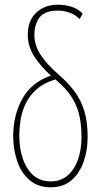

<svg xmlns="http://www.w3.org/2000/svg" viewBox="-20 -785 438 815"><path d="M195 10Q141 10 105.5 -20.5Q70 -51 53 -101Q36 -151 36 -208Q36 -296 75 -366Q114 -436 196 -464Q154 -502 126 -544.5Q98 -587 98 -638Q98 -697 133.5 -731Q169 -765 226 -765Q258 -765 286 -755.5Q314 -746 331 -727L318 -704Q298 -724 273.5 -732Q249 -740 226 -740Q169 -740 147.5 -710.5Q126 -681 126 -638Q126 -592 152.5 -552Q179 -512 226 -471Q268 -435 296 -397.5Q324 -360 338 -313.5Q352 -267 352 -204Q352 -147 335 -98.5Q318 -50 283.5 -20Q249 10 195 10ZM195 -15Q238 -15 267 -40Q296 -65 311 -107.5Q326 -150 326 -203Q326 -250 317.5 -291.5Q309 -333 285 -371.5Q261 -410 215 -448Q166 -433 135.5 -406Q105 -379 89 -345.5Q73 -312 67.5 -276.5Q62 -241 62 -208Q62 -155 77 -111Q92 -67 121.5 -41Q151 -15 195 -15Z"/></svg>

Font: Noto Sans ExtraCondensed Thin
Style: Regular
Weight: 100
Width: 2
Designer: Monotype Design Team
Foundry: Monotype Imaging Inc.
Version: Version 2.013; ttfautohint (v1.8.4.7-5d5b)